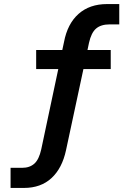

<svg xmlns="http://www.w3.org/2000/svg" viewBox="-20 -735 640 945"><path d="M32 190V91H89Q126 91 149 70.5Q172 50 183 0L270 -410L293 -395H158V-489H308L283 -472L295 -528Q312 -618 366.5 -666.5Q421 -715 507 -715H567V-615H520Q477 -615 453 -594.5Q429 -574 418 -524L407 -472L390 -489H525V-395H373L394 -411L305 4Q286 93 233.5 141.5Q181 190 98 190Z"/></svg>

Font: Mulish ExtraLight
Style: Regular
Weight: 200
Designer: Vernon Adams
Foundry: Vernon Adams
Version: Version 3.603